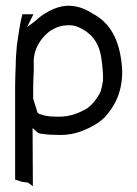

<svg xmlns="http://www.w3.org/2000/svg" viewBox="-20 -485 472 660"><path d="M32 130C32 132 33 134 36 134H38C52 140 65 142 73 142H75L93 155L92 -45L104 -34C109 -29 116 -25 124 -25H125C143 -22 165 -21 186 -21C212 -21 235 -25 257 -33C289 -45 318 -60 340 -82C374 -119 400 -167 400 -238V-246C399 -249 400 -254 399 -257V-258C391 -349 358 -408 297 -439C276 -453 252 -463 223 -465C181 -468 141 -445 115 -425C108 -419 102 -413 95 -408L73 -392L95 -436H57C48 -404 44 -367 38 -329C36 -306 34 -283 34 -259C33 -234 32 -213 32 -187ZM38 -325ZM94 -146V-179C94 -202 95 -220 96 -242V-280C96 -287 98 -294 99 -300V-301C111 -347 152 -396 210 -398C226 -399 238 -397 249 -392C288 -375 319 -346 328 -287L331 -266C333 -247 335 -228 334 -208V-207C332 -194 328 -174 323 -164C311 -143 294 -120 272 -108C247 -95 219 -84 185 -84C162 -84 142 -84 123 -91C117 -92 112 -95 109 -98ZM115 -419Z"/></svg>

Font: SolarCharger
Style: 350
Weight: 300
Designer: Mew Too
Foundry: Cannot Into Space Fonts/KineticPlasma Fonts
Version: Version 1.100